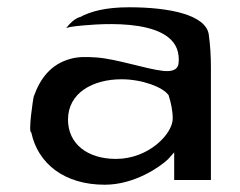

<svg xmlns="http://www.w3.org/2000/svg" viewBox="-20 -505 659 528"><path d="M200 -458H199C185 -453 174 -443 162 -428C168 -430 178 -432 188 -433C220 -436 459 -466 471 -352C472 -345 472 -338 471 -331C469 -310 447 -308 429 -310C382 -315 301 -343 245 -347C215 -349 194 -349 173 -343C119 -328 90 -288 73 -240C71 -235 57 -139 66 -141C84 -55 157 3 268 3C351 3 421 -47 442 -67L459 -86V-10H560V-320C560 -352 558 -382 554 -411C545 -464 447 -485 335 -485C271 -485 230 -474 200 -458ZM299 -68C221 -68 167 -109 167 -176C167 -250 236 -287 314 -287C372 -287 428 -265 443 -244L444 -243V-242C450 -223 455 -201 455 -179C455 -137 389 -68 299 -68Z"/></svg>

Font: Bluebird
Style: LiExt
Weight: 300
Designer: Jasper
Foundry: Cannot Into Space Fonts
Version: Version 0.98